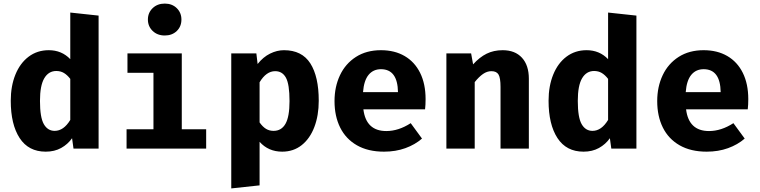

<svg xmlns="http://www.w3.org/2000/svg" viewBox="-20 -829 4240 1071"><path d="M530 -742V0H390L382 -58Q358 -24 321 -3.5Q284 17 235 17Q139 17 89.5 -59Q40 -135 40 -267Q40 -349 66 -413Q92 -477 140 -513Q188 -549 252 -549Q324 -549 372 -499V-759ZM203 -266Q203 -174 224.5 -136.5Q246 -99 285 -99Q335 -99 372 -160V-389Q355 -411 336.5 -422Q318 -433 294 -433Q251 -433 227 -392.5Q203 -352 203 -266Z M992 -720Q992 -681 966 -656Q940 -631 899 -631Q858 -631 831.5 -656.5Q805 -682 805 -720Q805 -758 831.5 -783.5Q858 -809 899 -809Q940 -809 966 -783.5Q992 -758 992 -720ZM994 -108H1130V0H686V-108H836V-423H691V-531H994Z M1758 -267Q1758 -185 1733.5 -120.5Q1709 -56 1663 -19.5Q1617 17 1554 17Q1477 17 1428 -38V205L1270 222V-531H1410L1417 -472Q1448 -511 1486.5 -530Q1525 -549 1564 -549Q1664 -549 1711 -475.5Q1758 -402 1758 -267ZM1428 -370V-146Q1445 -122 1463.5 -110.5Q1482 -99 1506 -99Q1550 -99 1572.5 -138.5Q1595 -178 1595 -265Q1595 -359 1575 -395.5Q1555 -432 1515 -432Q1465 -432 1428 -370Z M2135 -98Q2203 -98 2271 -142L2334 -56Q2295 -22 2241 -2.5Q2187 17 2122 17Q2033 17 1971 -18.5Q1909 -54 1877.5 -117.5Q1846 -181 1846 -265Q1846 -345 1876.5 -409.5Q1907 -474 1965.5 -511.5Q2024 -549 2105 -549Q2181 -549 2237 -516.5Q2293 -484 2323.5 -422.5Q2354 -361 2354 -276Q2354 -243 2351 -219H2007Q2022 -98 2135 -98ZM2005 -315H2200Q2198 -443 2105 -443Q2062 -443 2036 -411.5Q2010 -380 2005 -315Z M2470 -531H2608L2619 -470Q2655 -510 2694.5 -529.5Q2734 -549 2784 -549Q2853 -549 2891.5 -507Q2930 -465 2930 -390V0H2772V-344Q2772 -394 2761 -413Q2750 -432 2721 -432Q2697 -432 2674.5 -416.5Q2652 -401 2628 -371V0H2470Z M3530 -742V0H3390L3382 -58Q3358 -24 3321 -3.5Q3284 17 3235 17Q3139 17 3089.5 -59Q3040 -135 3040 -267Q3040 -349 3066 -413Q3092 -477 3140 -513Q3188 -549 3252 -549Q3324 -549 3372 -499V-759ZM3203 -266Q3203 -174 3224.5 -136.5Q3246 -99 3285 -99Q3335 -99 3372 -160V-389Q3355 -411 3336.5 -422Q3318 -433 3294 -433Q3251 -433 3227 -392.5Q3203 -352 3203 -266Z M3935 -98Q4003 -98 4071 -142L4134 -56Q4095 -22 4041 -2.5Q3987 17 3922 17Q3833 17 3771 -18.5Q3709 -54 3677.5 -117.5Q3646 -181 3646 -265Q3646 -345 3676.5 -409.5Q3707 -474 3765.5 -511.5Q3824 -549 3905 -549Q3981 -549 4037 -516.5Q4093 -484 4123.5 -422.5Q4154 -361 4154 -276Q4154 -243 4151 -219H3807Q3822 -98 3935 -98ZM3805 -315H4000Q3998 -443 3905 -443Q3862 -443 3836 -411.5Q3810 -380 3805 -315Z"/></svg>

Font: Fira Mono
Style: Bold
Weight: 700
Monospace: yes
Designer: Carrois Corporate & Edenspiekermann AG
Foundry: Carrois Corporate GbR & Edenspiekermann AG
Version: Version 3.206